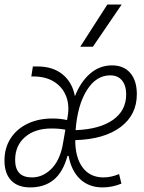

<svg xmlns="http://www.w3.org/2000/svg" viewBox="-27 -815 633 845"><path d="M428.7 -34.2Q461.4 -34.2 497.1 -48.8L507.3 -6.8Q466.3 9.8 424.8 9.8Q364.3 9.8 325.7 -26.6Q287.1 -63 274.9 -128.9H270Q250 -56.6 209 -23.4Q168 9.8 106 9.8Q51.3 9.8 22 -21Q-7.3 -51.8 -7.3 -108.4Q-7.3 -163.6 19.3 -205.3Q45.9 -247.1 93.8 -270.3Q141.6 -293.5 204.6 -293.5Q238.8 -293.5 268.1 -286.6L270.5 -300.8Q279.8 -353 263.4 -393.1Q247.1 -433.1 210.2 -455.8Q173.3 -478.5 120.1 -478.5H110.8L117.7 -522.5H138.2Q205.6 -522.5 248.3 -487.8Q291 -453.1 302.7 -391.6Q328.1 -455.6 370.1 -491.5Q412.1 -527.3 465.8 -527.3Q517.6 -527.3 546.4 -493.7Q575.2 -460 575.2 -400.4Q575.2 -309.6 503.7 -255.9Q432.1 -202.1 304.2 -198.2Q304.2 -197.3 304.2 -195.8Q304.7 -119.6 337.4 -76.9Q370.1 -34.2 428.7 -34.2ZM305.7 -242.2Q411.1 -246.1 469.7 -287.1Q528.3 -328.1 528.3 -399.4Q528.3 -438.5 510 -460.9Q491.7 -483.4 458 -483.4Q396 -483.4 355 -417.7Q314 -352.1 305.7 -242.2ZM247.6 -169.9 251.5 -191.4 260.7 -244.1Q235.8 -249.5 199.2 -249.5Q126.5 -249.5 83 -211.7Q39.6 -173.8 39.6 -111.3Q39.6 -34.2 113.3 -34.2Q159.7 -34.2 196.5 -69.3Q233.4 -104.5 247.6 -169.9ZM326.2 -609.4 445.3 -794.9H508.3L381.8 -609.4Z"/></svg>

Font: Cascadia Code ExtraLight
Style: Italic
Weight: 200
Italic angle: -10°
Monospace: yes
Designer: Aaron Bell
Foundry: Saja Typeworks
Version: Version 2404.023; ttfautohint (v1.8.4)